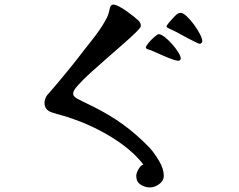

<svg xmlns="http://www.w3.org/2000/svg" viewBox="-20 -768 1040 837"><path d="M694 -2Q694 20 674 34.5Q654 49 634 49Q611 49 592.5 36.5Q574 24 574 -1Q574 -13 583.5 -30Q593 -47 605 -51Q569 -97 518.5 -134.5Q468 -172 411.5 -201Q355 -230 300 -249Q276 -258 251.5 -264.5Q227 -271 203 -279Q174 -290 174 -320Q174 -332 181 -346Q183 -350 185 -352.5Q187 -355 190 -358Q231 -405 271.5 -454.5Q312 -504 350 -554Q376 -586 401 -619.5Q426 -653 445 -689Q451 -700 454 -712Q457 -724 460 -736Q463 -748 475 -748Q483 -748 498.5 -740Q514 -732 531 -720Q548 -708 562.5 -696.5Q577 -685 583 -679Q588 -674 591 -668.5Q594 -663 594 -655Q594 -648 572.5 -627Q551 -606 517.5 -576.5Q484 -547 446.5 -514.5Q409 -482 375.5 -451.5Q342 -421 320.5 -397Q299 -373 299 -362Q299 -352 304.5 -347Q310 -342 318 -337Q335 -328 352 -320Q369 -312 385 -304Q459 -267 517 -225Q575 -183 633 -123Q653 -101 673.5 -66.5Q694 -32 694 -2ZM768 -513Q768 -509 764.5 -506Q761 -503 757 -503Q750 -503 732.5 -509Q715 -515 694.5 -524Q674 -533 656 -541Q638 -549 628 -552Q624 -553 620 -555Q616 -557 616 -561Q616 -567 627.5 -581Q639 -595 653 -607Q667 -619 672 -619Q682 -619 698 -606.5Q714 -594 730 -576Q746 -558 757 -540.5Q768 -523 768 -513ZM862 -588Q862 -585 858.5 -581Q855 -577 851 -577Q847 -577 833 -584Q819 -591 801.5 -600Q784 -609 769 -617.5Q754 -626 748 -629Q745 -631 734.5 -635.5Q724 -640 715 -644.5Q706 -649 706 -652Q706 -657 716.5 -669.5Q727 -682 738.5 -694Q750 -706 754 -708Q758 -710 760.5 -711Q763 -712 767 -712Q778 -712 794 -697Q810 -682 825.5 -661Q841 -640 851.5 -619.5Q862 -599 862 -588Z"/></svg>

Font: Kaisei Decol
Style: Bold
Weight: 700
Designer: Font-Kai, 金井和夫
Foundry: KAZUO KANAI
Version: Version 5.003